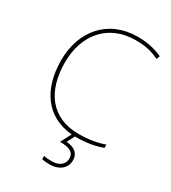

<svg xmlns="http://www.w3.org/2000/svg" viewBox="-227 -840 1068 1196"><g transform="rotate(30 307.0 -242.0)"><path d="M439 145C439 97 405 68 347 65L375 10C379 10 382 10 386 10C465 10 526 -4 570 -21V-44C522 -27 463 -15 386 -15C189 -15 90 -153 90 -360C90 -555 204 -699 405 -699C460 -699 516 -692 573 -662L583 -687C528 -712 470 -724 405 -724C191 -724 63 -568 63 -360C63 -152 162 -7 351 9L311 85C382 85 414 104 414 146C414 191 377 216 326 216C301 216 286 215 269 210V234C284 238 301 240 326 240C391 240 439 203 439 145Z"/></g></svg>

Font: Noto Sans Arabic UI Th
Style: Regular
Weight: 100
Designer: Monotype Design Team, Nadine Chahine and Nizar Qandah
Foundry: Monotype Imaging Inc.
Version: Version 2.010